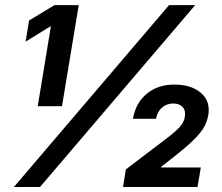

<svg xmlns="http://www.w3.org/2000/svg" viewBox="-20 -748 887 768"><path d="M294.9 -727.5 228 -323.2H130.9L183.6 -642.6H181.6L82.5 -581.5L96.2 -666L197.8 -727.5ZM35.6 0 656.2 -727.5H760.7L140.1 0ZM472.2 0 483.4 -70.3 651.4 -198.2Q669.9 -212.4 684.1 -225.1Q698.2 -237.8 707.5 -251.2Q716.8 -264.6 719.2 -280.3Q723.6 -306.2 710.4 -320.1Q697.3 -334 672.9 -334Q647.5 -334 628.4 -317.9Q609.4 -301.8 604 -272.9H511.7Q522.5 -335.9 566.7 -372.8Q610.8 -409.7 677.7 -409.7Q745.1 -409.7 783.9 -376.2Q822.8 -342.8 813 -286.1Q809.6 -268.6 802.2 -251.7Q794.9 -234.9 780.5 -216.8Q766.1 -198.7 742.9 -177.2Q719.7 -155.8 685.5 -128.4L624.5 -80.6L624 -78.1H783.2L770 0Z"/></svg>

Font: Inter 24pt
Style: Bold Italic
Weight: 700
Italic angle: -9.3988°
Version: Version 4.001;git-66647c0bb